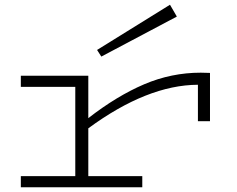

<svg xmlns="http://www.w3.org/2000/svg" viewBox="-20 -791 1003 811"><path d="M867 -483V-279H816V-433Q602 -432 353 -249V-47H581V0H68V-47H298V-424H68V-471H353V-292Q474 -386 589 -435Q704 -484 828 -484ZM408 -552 727 -721 698 -771 390 -580Z"/></svg>

Font: BioRhyme Expanded Light
Style: Regular
Weight: 300
Width: 7
Designer: Aoife Mooney
Foundry: Aoife Mooney Type
Version: Version 1.001